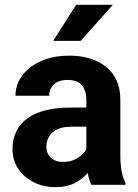

<svg xmlns="http://www.w3.org/2000/svg" viewBox="-20 -770 575 800"><path d="M360.4 0Q351.1 -19 345.7 -49.3Q324.7 -24.9 292 -7.6Q259.3 9.8 211.4 9.8Q161.1 9.8 120.4 -10.7Q79.6 -31.2 55.9 -66.9Q32.2 -102.5 32.2 -148.4Q32.2 -231.4 93.8 -276.6Q155.3 -321.8 276.9 -321.8H339.8V-354.5Q339.8 -392.1 321 -414.6Q302.2 -437 261.2 -437Q225.6 -437 205.3 -419.2Q185.1 -401.4 185.1 -371.1H44.4Q44.4 -416.5 72 -454.3Q99.6 -492.2 150.1 -515.1Q200.7 -538.1 269 -538.1Q330.1 -538.1 378.2 -517.6Q426.3 -497.1 453.9 -456.1Q481.4 -415 481.4 -353.5V-127.4Q481.4 -84 486.8 -56.2Q492.2 -28.3 502.4 -8.3V0ZM242.2 -95.2Q278.3 -95.2 303.7 -111.8Q329.1 -128.4 339.8 -148.9V-242.2H280.8Q224.6 -242.2 199 -218.3Q173.3 -194.3 173.3 -158.2Q173.3 -130.9 191.9 -113Q210.4 -95.2 242.2 -95.2ZM201.7 -599.6 297.4 -750H450.2L315.9 -599.6Z"/></svg>

Font: Vazirmatn RD
Style: Bold
Weight: 700
Designer: Saber Rastikerdar
Foundry: Saber Rastikerdar
Version: Version 32.102